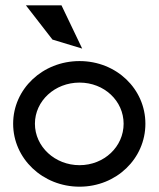

<svg xmlns="http://www.w3.org/2000/svg" viewBox="-20 -692 597 723"><path d="M211.5 -672H77.5L177.5 -543L289.5 -509ZM279.5 -381C372.5 -381 445.5 -312 445.5 -226C445.5 -140 372.5 -70 279.5 -70C186.5 -70 111.5 -140 111.5 -226C111.5 -312 186.5 -381 279.5 -381ZM279.5 11C418.5 11 527.5 -95 527.5 -226C527.5 -357 418.5 -462 279.5 -462C140.5 -462 29.5 -357 29.5 -226C29.5 -95 140.5 11 279.5 11Z"/></svg>

Font: Charger
Style: Bd
Weight: 400
Designer: Jasper
Foundry: Cannot Into Space Fonts
Version: Version 0.98